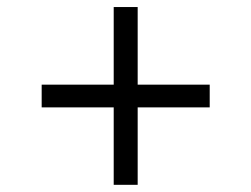

<svg xmlns="http://www.w3.org/2000/svg" viewBox="-20 -637 707 540"><path d="M299.8 -117.2V-335H97.2V-398.9H299.8V-617.2H367.2V-398.9H569.8V-335H367.2V-117.2Z"/></svg>

Font: Shanggu Mono N
Style: Regular
Weight: 350
Designer: GuiWonder
Version: Version 1.021